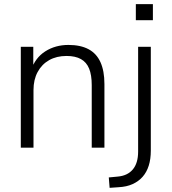

<svg xmlns="http://www.w3.org/2000/svg" viewBox="-20 -710 825 923"><path d="M80 0V-485H140V-372H129Q149 -432 197.5 -463Q246 -494 309 -494Q367 -494 405.5 -473.5Q444 -453 463 -411Q482 -369 482 -306V0H421V-301Q421 -349 408.5 -380Q396 -411 369 -426Q342 -441 300 -441Q252 -441 216.5 -421Q181 -401 161 -364Q141 -327 141 -277V0ZM633 -613V-690H715V-613ZM507 193 503 143 545 139Q593 135 618.5 104.5Q644 74 644 19V-485H705V14Q705 55 695 86.5Q685 118 665.5 140Q646 162 617.5 175Q589 188 550 190Z"/></svg>

Font: Nunito Sans 12pt Light
Style: Regular
Weight: 300
Designer: Vernon Adams
Foundry: Vernon Adams
Version: Version 3.101;gftools[0.9.27]